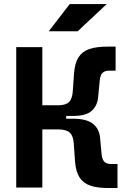

<svg xmlns="http://www.w3.org/2000/svg" viewBox="-20 -926 626 948"><path d="M261.2 -353.5 266.6 -406.2Q304.2 -406.2 320.6 -422.1Q336.9 -438 339.4 -475.6L345.7 -565.4Q349.6 -615.7 368.2 -644Q386.7 -672.4 421.6 -684.1Q456.5 -695.8 509.3 -695.8H550.8V-577.1H519Q496.6 -577.1 485.6 -565.7Q474.6 -554.2 472.2 -526.4L464.8 -448.2Q461.4 -404.8 433.1 -379.2Q404.8 -353.5 341.3 -353.5ZM60.1 0V-693.4H189V0ZM144 -287.1V-406.2H306.6V-287.1ZM514.2 2.4Q461.4 2.4 426.5 -9.3Q391.6 -21 373 -49.6Q354.5 -78.1 350.6 -127.9L344.2 -217.8Q341.8 -254.9 324.5 -271Q307.1 -287.1 266.6 -287.1L261.2 -339.8H341.3Q407.7 -339.8 439.2 -314.5Q470.7 -289.1 474.1 -245.1L481.4 -167Q483.9 -139.2 494.9 -127.7Q505.9 -116.2 528.3 -116.2H560.1V2.4ZM220.7 -771.5 324.2 -905.8H506.8L363.3 -771.5Z"/></svg>

Font: Cascadia Mono
Style: Regular
Weight: 400
Monospace: yes
Designer: Aaron Bell
Foundry: Saja Typeworks
Version: Version 2102.003